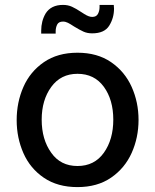

<svg xmlns="http://www.w3.org/2000/svg" viewBox="-20 -756 632 783"><path d="M48 -266Q48 -339 75.5 -401.5Q103 -464 159 -502.5Q215 -541 296 -541Q377 -541 433 -502.5Q489 -464 517 -401.5Q545 -339 545 -267Q545 -195 517 -132.5Q489 -70 433 -31.5Q377 7 296 7Q215 7 159 -31Q103 -69 75.5 -131.5Q48 -194 48 -266ZM189 -133Q227 -79 296 -79Q365 -79 403.5 -133Q442 -187 442 -268Q442 -349 403.5 -402Q365 -455 296 -455Q228 -455 189 -401.5Q150 -348 150 -268Q150 -187 189 -133ZM166 -701Q188 -736 237 -736Q257 -736 273.5 -728.5Q290 -721 311 -707Q314 -705 323.5 -699Q333 -693 341 -690Q349 -687 356 -687Q373 -687 379.5 -699.5Q386 -712 386 -727Q386 -732 386 -736H444Q445 -728 445 -721Q445 -683 425.5 -651.5Q406 -620 356 -620Q336 -620 320.5 -627Q305 -634 282 -648Q267 -658 257 -663Q247 -668 237 -668Q219 -668 213 -655.5Q207 -643 207 -628Q207 -624 207 -619H148Q148 -625 148 -631Q148 -670 166 -701Z"/></svg>

Font: Lopes Sans Medium
Style: Regular
Weight: 500
Designer: Gabriel Lam, Diego Maldonado
Foundry: TypeRant, Foresti Design
Version: Version 4.000